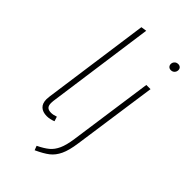

<svg xmlns="http://www.w3.org/2000/svg" viewBox="-280 -821 1100 1100"><g transform="rotate(45 269.5 -271.0)"><path d="M117 -78Q116 -72 116 -61Q116 -40 125.5 -30.5Q135 -21 156 -21Q173 -21 195 -29L204 -1Q177 10 152 10Q119 10 100.5 -7Q82 -24 82 -58Q82 -64 84 -82L175 -734L209 -739ZM231 171Q272 151 295.5 131.5Q319 112 334 79Q349 46 357 -11L429 -520H463L390 -8Q381 57 363.5 94Q346 131 318.5 152.5Q291 174 241 197ZM443 -704Q443 -716 451.5 -725Q460 -734 474 -734Q485 -734 492 -727.5Q499 -721 499 -710Q499 -697 490.5 -688Q482 -679 468 -679Q457 -679 450 -686Q443 -693 443 -704Z"/></g></svg>

Font: FiraGO UltraLight
Style: Italic
Weight: 200
Italic angle: -8°
Designer: bBox Type GmbH
Foundry: bBox Type GmbH
Version: Version 1.001